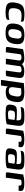

<svg xmlns="http://www.w3.org/2000/svg" viewBox="1794 -2240 552 4181"><g transform="rotate(90 2070.5 -149.0)"><path d="M244 6Q160 6 110 -11.5Q60 -29 42.5 -72.5Q25 -116 35 -193Q45 -259 63 -300.5Q81 -342 111 -365Q141 -388 188 -396.5Q235 -405 302 -405Q328 -405 351.5 -402.5Q375 -400 408 -395Q425 -393 436 -387Q447 -381 450.5 -367Q454 -353 450 -326Q440 -331 417 -334.5Q394 -338 369 -340Q344 -342 323 -342Q270 -342 236.5 -329Q203 -316 185.5 -285Q168 -254 160 -201Q154 -148 162 -117Q170 -86 199.5 -73Q229 -60 284 -60Q309 -60 334.5 -62.5Q360 -65 382 -68.5Q404 -72 416 -77L410 -43Q408 -22 385 -11.5Q362 -1 325.5 2.5Q289 6 244 6Z M691 6Q638 6 597.5 -2.5Q557 -11 531.5 -33Q506 -55 496.5 -95.5Q487 -136 495 -199Q505 -265 525.5 -306Q546 -347 577.5 -368Q609 -389 650.5 -396.5Q692 -404 744 -404Q797 -404 837 -395.5Q877 -387 902.5 -365Q928 -343 937 -303Q946 -263 937 -199Q928 -132 908 -91.5Q888 -51 857 -30Q826 -9 784.5 -1.5Q743 6 691 6ZM697 -55Q729 -55 752 -66Q775 -77 790.5 -108Q806 -139 814 -199Q823 -259 816.5 -290Q810 -321 789.5 -332Q769 -343 738 -343Q706 -343 682.5 -332Q659 -321 643 -290Q627 -259 618 -199Q610 -139 617.5 -108Q625 -77 645.5 -66Q666 -55 697 -55Z M1042 0Q1014 0 1006.5 -8.5Q999 -17 1003 -46L1049 -372Q1063 -378 1085 -382.5Q1107 -387 1134 -391.5Q1161 -396 1190 -398.5Q1219 -401 1248 -401Q1285 -401 1312 -395Q1339 -389 1356.5 -373.5Q1374 -358 1383 -328H1364Q1375 -351 1394 -365.5Q1413 -380 1435.5 -387.5Q1458 -395 1481 -398Q1504 -401 1522 -401Q1586 -401 1622 -389.5Q1658 -378 1670 -349.5Q1682 -321 1675 -270L1643 -42Q1641 -24 1635.5 -15Q1630 -6 1620 -3Q1610 0 1592 0H1516Q1526 -69 1535.5 -137Q1545 -205 1554 -274Q1560 -315 1544.5 -328.5Q1529 -342 1495 -342Q1480 -342 1463 -337.5Q1446 -333 1434.5 -325Q1423 -317 1421 -306L1378 0H1256L1297 -290Q1300 -315 1283 -327.5Q1266 -340 1235 -340Q1216 -340 1200.5 -337.5Q1185 -335 1175 -329.5Q1165 -324 1162 -315L1118 0Z M1719 107 1779 -320Q1783 -345 1785 -365Q1787 -385 1787 -389Q1796 -391 1820 -393.5Q1844 -396 1876 -398Q1908 -400 1940.5 -401.5Q1973 -403 1999 -403Q2085 -403 2133 -381.5Q2181 -360 2195.5 -313Q2210 -266 2197 -189Q2185 -119 2162 -76.5Q2139 -34 2097 -15.5Q2055 3 1987 3Q1947 3 1917.5 -5Q1888 -13 1870.5 -31.5Q1853 -50 1850 -79L1869 -89L1841 107ZM1962 -63Q2011 -63 2037.5 -93.5Q2064 -124 2076 -205Q2088 -282 2068.5 -309.5Q2049 -337 1993 -337Q1980 -337 1963 -336Q1946 -335 1929.5 -333.5Q1913 -332 1903 -331L1880 -168Q1875 -126 1882.5 -103.5Q1890 -81 1911 -72Q1932 -63 1962 -63Z M2451 5Q2385 5 2344.5 0.5Q2304 -4 2284 -17.5Q2264 -31 2259.5 -55Q2255 -79 2260 -116Q2267 -167 2282 -194Q2297 -221 2325 -230.5Q2353 -240 2397 -240Q2423 -240 2454 -239.5Q2485 -239 2515 -238Q2545 -237 2567 -234.5Q2589 -232 2597 -230Q2602 -266 2599 -287Q2596 -308 2583.5 -319Q2571 -330 2550 -333Q2529 -336 2499 -336Q2465 -336 2430.5 -334.5Q2396 -333 2364.5 -329.5Q2333 -326 2309 -320L2313 -343Q2317 -368 2330.5 -379.5Q2344 -391 2363 -395Q2385 -400 2428.5 -402Q2472 -404 2520 -404Q2582 -404 2623.5 -398Q2665 -392 2687.5 -374Q2710 -356 2716.5 -321.5Q2723 -287 2715 -229L2686 -27Q2671 -10 2612.5 -2.5Q2554 5 2451 5ZM2458 -47Q2508 -47 2536 -51Q2564 -55 2574 -64L2591 -188Q2582 -191 2561 -193.5Q2540 -196 2517.5 -197.5Q2495 -199 2481 -199Q2451 -199 2431 -194.5Q2411 -190 2401 -174Q2391 -158 2386 -124Q2382 -97 2385.5 -79.5Q2389 -62 2405.5 -54.5Q2422 -47 2458 -47Z M2895 0H2810Q2791 0 2783.5 -9.5Q2776 -19 2780 -47L2827 -379Q2853 -386 2902.5 -394Q2952 -402 3015 -402Q3080 -402 3116 -394Q3152 -386 3167.5 -371Q3183 -356 3184.5 -333Q3186 -310 3182 -278H3066L3067 -292Q3070 -316 3061.5 -327Q3053 -338 3038.5 -340.5Q3024 -343 3009 -343Q2987 -343 2968.5 -338.5Q2950 -334 2941 -326Z M3404 5Q3338 5 3297.5 0.5Q3257 -4 3237 -17.5Q3217 -31 3212.5 -55Q3208 -79 3213 -116Q3220 -167 3235 -194Q3250 -221 3278 -230.5Q3306 -240 3350 -240Q3376 -240 3407 -239.5Q3438 -239 3468 -238Q3498 -237 3520 -234.5Q3542 -232 3550 -230Q3555 -266 3552 -287Q3549 -308 3536.5 -319Q3524 -330 3503 -333Q3482 -336 3452 -336Q3418 -336 3383.5 -334.5Q3349 -333 3317.5 -329.5Q3286 -326 3262 -320L3266 -343Q3270 -368 3283.5 -379.5Q3297 -391 3316 -395Q3338 -400 3381.5 -402Q3425 -404 3473 -404Q3535 -404 3576.5 -398Q3618 -392 3640.5 -374Q3663 -356 3669.5 -321.5Q3676 -287 3668 -229L3639 -27Q3624 -10 3565.5 -2.5Q3507 5 3404 5ZM3411 -47Q3461 -47 3489 -51Q3517 -55 3527 -64L3544 -188Q3535 -191 3514 -193.5Q3493 -196 3470.5 -197.5Q3448 -199 3434 -199Q3404 -199 3384 -194.5Q3364 -190 3354 -174Q3344 -158 3339 -124Q3335 -97 3338.5 -79.5Q3342 -62 3358.5 -54.5Q3375 -47 3411 -47Z M3848 0H3763Q3744 0 3736.5 -9.5Q3729 -19 3733 -47L3780 -379Q3806 -386 3855.5 -394Q3905 -402 3968 -402Q4033 -402 4069 -394Q4105 -386 4120.5 -371Q4136 -356 4137.5 -333Q4139 -310 4135 -278H4019L4020 -292Q4023 -316 4014.5 -327Q4006 -338 3991.5 -340.5Q3977 -343 3962 -343Q3940 -343 3921.5 -338.5Q3903 -334 3894 -326Z"/></g></svg>

Font: Genos SemiBold
Style: Italic
Weight: 600
Italic angle: -8°
Version: Version 1.010